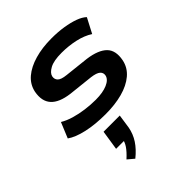

<svg xmlns="http://www.w3.org/2000/svg" viewBox="-221 -637 1073 1073"><g transform="rotate(-45 315.0 -100.5)"><path d="M282 10Q199 10 135 -4.5Q71 -19 36 -44L74 -136Q102 -119 139.5 -108Q177 -97 218.5 -91.5Q260 -86 300 -86Q356 -86 392 -101.5Q428 -117 434 -143Q438 -163 423.5 -176Q409 -189 370 -194L223 -210Q145 -220 112 -256.5Q79 -293 91 -358Q101 -406 138.5 -438Q176 -470 235 -487Q294 -504 367 -504Q419 -504 462.5 -497Q506 -490 539 -478Q572 -466 591 -448L545 -360Q508 -384 456.5 -395.5Q405 -407 350 -407Q288 -407 256.5 -390Q225 -373 220 -351Q216 -330 229.5 -316.5Q243 -303 282 -299L427 -283Q506 -272 540.5 -237.5Q575 -203 562 -136Q552 -87 513.5 -54.5Q475 -22 415.5 -6Q356 10 282 10ZM223 303 185 271Q217 242 233 218Q249 194 252 168L273 188H186L204 71H332L320 153Q312 197 288 233.5Q264 270 223 303Z"/></g></svg>

Font: Nunito Sans 10pt Expanded
Style: Bold Italic
Weight: 700
Width: 7
Italic angle: -9°
Designer: Vernon Adams
Foundry: Vernon Adams
Version: Version 3.101;gftools[0.9.27]